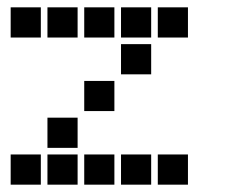

<svg xmlns="http://www.w3.org/2000/svg" viewBox="-20 -511 640 522"><path d="M10 -491Q9 -491 9 -491Q9 -491 9 -490V-410Q9 -409 9 -409Q9 -409 10 -409H90Q91 -409 91 -409Q91 -409 91 -410V-490Q91 -491 91 -491Q91 -491 90 -491ZM110 -491Q109 -491 109 -491Q109 -491 109 -490V-410Q109 -409 109 -409Q109 -409 110 -409H190Q191 -409 191 -409Q191 -409 191 -410V-490Q191 -491 191 -491Q191 -491 190 -491ZM210 -491Q209 -491 209 -491Q209 -491 209 -490V-410Q209 -409 209 -409Q209 -409 210 -409H290Q291 -409 291 -409Q291 -409 291 -410V-490Q291 -491 291 -491Q291 -491 290 -491ZM310 -491Q309 -491 309 -491Q309 -491 309 -490V-410Q309 -409 309 -409Q309 -409 310 -409H390Q391 -409 391 -409Q391 -409 391 -410V-490Q391 -491 391 -491Q391 -491 390 -491ZM410 -491Q409 -491 409 -491Q409 -491 409 -490V-410Q409 -409 409 -409Q409 -409 410 -409H490Q491 -409 491 -409Q491 -409 491 -410V-490Q491 -491 491 -491Q491 -491 490 -491ZM310 -391Q309 -391 309 -391Q309 -391 309 -390V-310Q309 -309 309 -309Q309 -309 310 -309H390Q391 -309 391 -309Q391 -309 391 -310V-390Q391 -391 391 -391Q391 -391 390 -391ZM210 -291Q209 -291 209 -291Q209 -291 209 -290V-210Q209 -209 209 -209Q209 -209 210 -209H290Q291 -209 291 -209Q291 -209 291 -210V-290Q291 -291 291 -291Q291 -291 290 -291ZM110 -191Q109 -191 109 -191Q109 -191 109 -190V-110Q109 -109 109 -109Q109 -109 110 -109H190Q191 -109 191 -109Q191 -109 191 -110V-190Q191 -191 191 -191Q191 -191 190 -191ZM10 -91Q9 -91 9 -91Q9 -91 9 -90V-10Q9 -9 9 -9Q9 -9 10 -9H90Q91 -9 91 -9Q91 -9 91 -10V-90Q91 -91 91 -91Q91 -91 90 -91ZM110 -91Q109 -91 109 -91Q109 -91 109 -90V-10Q109 -9 109 -9Q109 -9 110 -9H190Q191 -9 191 -9Q191 -9 191 -10V-90Q191 -91 191 -91Q191 -91 190 -91ZM210 -91Q209 -91 209 -91Q209 -91 209 -90V-10Q209 -9 209 -9Q209 -9 210 -9H290Q291 -9 291 -9Q291 -9 291 -10V-90Q291 -91 291 -91Q291 -91 290 -91ZM310 -91Q309 -91 309 -91Q309 -91 309 -90V-10Q309 -9 309 -9Q309 -9 310 -9H390Q391 -9 391 -9Q391 -9 391 -10V-90Q391 -91 391 -91Q391 -91 390 -91ZM410 -91Q409 -91 409 -91Q409 -91 409 -90V-10Q409 -9 409 -9Q409 -9 410 -9H490Q491 -9 491 -9Q491 -9 491 -10V-90Q491 -91 491 -91Q491 -91 490 -91Z"/></svg>

Font: Doto Black ExtraBold
Style: Regular
Weight: 800
Monospace: yes
Version: Version 1.000